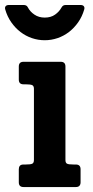

<svg xmlns="http://www.w3.org/2000/svg" viewBox="-26 -754 375 774"><path d="M298.8 -18.6Q298.8 -10.3 294.2 -5.1Q289.6 0 279.8 0H68.8Q49.8 0 49.8 -19V-71.8Q49.8 -80.6 54.2 -85.7Q58.6 -90.8 68.8 -90.8H77.1Q97.7 -90.8 104.2 -94.2Q110.8 -97.7 110.8 -108.9V-396Q110.8 -407.2 104.2 -410.6Q97.7 -414.1 77.1 -414.1H68.8Q49.8 -414.1 49.8 -433.1V-485.8Q49.8 -504.9 68.8 -504.9H218.8Q237.8 -504.9 237.8 -485.8V-108.9Q237.8 -97.7 244.1 -94.2Q250.5 -90.8 271.5 -90.8H279.8Q298.8 -90.8 298.8 -71.8ZM313.5 -715.8Q305.2 -687 289.1 -664.1Q272.9 -641.1 252 -625Q231 -608.9 205.8 -600.3Q180.7 -591.8 154.3 -591.8Q127.9 -591.8 102.8 -600.3Q77.6 -608.9 56.6 -625Q35.6 -641.1 19.5 -664.1Q3.4 -687 -4.9 -715.8Q-7.3 -723.6 -3.4 -728.8Q0.5 -733.9 10.3 -733.9H69.3Q74.7 -733.9 79.1 -731.9Q83.5 -730 86.4 -724.1Q95.2 -707 112.8 -695.1Q130.4 -683.1 154.3 -683.1Q179.2 -683.1 196 -695.1Q212.9 -707 222.2 -724.1Q225.6 -730 229.7 -731.9Q233.9 -733.9 239.3 -733.9H298.3Q308.1 -733.9 312 -728.8Q315.9 -723.6 313.5 -715.8Z"/></svg>

Font: New Telegraph
Style: Bold
Weight: 700
Designer: Frank Baranowski
Foundry: Frank Baranowski
Version: Version 3.001